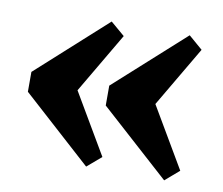

<svg xmlns="http://www.w3.org/2000/svg" viewBox="-58 -530 691 595"><g transform="rotate(10 287.0 -232.0)"><path d="M162 -263.5 292.5 -41.5 248 -3.5 30 -200.5V-263L248 -460L292.5 -422L162 -200ZM407 -263.5 537.5 -41.5 493.5 -3.5 275 -200.5V-263L493.5 -460L537.5 -422L407 -200Z"/></g></svg>

Font: Newsreader
Style: Bold
Weight: 700
Designer: Hugues Gentile
Foundry: Production Type
Version: Version 1.003